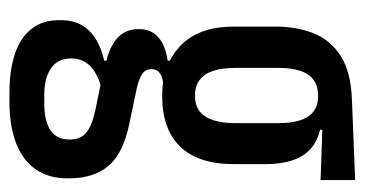

<svg xmlns="http://www.w3.org/2000/svg" viewBox="-194 -358 735 386"><g transform="rotate(90 173.0 -164.5)"><path d="M172 -123.5Q110.5 -123.5 71.8 -160Q33 -196.5 33 -268V-351.5Q33 -394.5 46.5 -428.2Q60 -462 92 -482.5Q124 -503 179.5 -505L341.5 -511.5V-442L240.5 -445.5V-441Q265 -435 280 -420.8Q295 -406.5 302.2 -384.2Q309.5 -362 309.5 -331V-268Q309.5 -196.5 274.5 -160Q239.5 -123.5 172 -123.5ZM170.5 113.5H187Q211 113.5 227.2 108Q243.5 102.5 251.8 91.2Q260 80 260 63V62Q260 40.5 246 29Q232 17.5 201.5 11L139 -2L160 -2.5Q140 2.5 126 10.8Q112 19 104.5 30.8Q97 42.5 97 59V60Q97 77 105.5 89Q114 101 130.5 107.2Q147 113.5 170.5 113.5ZM166 183.5Q120.5 183.5 87.8 172.5Q55 161.5 37.5 139.2Q20 117 20 83V81Q20 54.5 30.8 37Q41.5 19.5 60 8.8Q78.5 -2 101.5 -7V-11.5Q73 -18 55.5 -34Q38 -50 38 -76.5V-77.5Q38 -94.5 46 -106.2Q54 -118 68.2 -125Q82.5 -132 101.5 -134.5V-146L170.5 -126H156Q138.5 -126 128.5 -120Q118.5 -114 118.5 -102.5V-102Q118.5 -89.5 129 -82.8Q139.5 -76 161.5 -71.5L226 -58Q287.5 -45.5 312.8 -15.8Q338 14 338 63V67Q338 105 319.8 131Q301.5 157 267 170.2Q232.5 183.5 184 183.5ZM172 -189.5Q191.5 -189.5 203.5 -199Q215.5 -208.5 221.2 -226.5Q227 -244.5 227 -270V-358.5Q227 -383 221.5 -400.5Q216 -418 204 -427.5Q192 -437 173 -437H172Q152.5 -437 140 -427.8Q127.5 -418.5 121.8 -401Q116 -383.5 116 -357.5V-270Q116 -244.5 121.8 -226.5Q127.5 -208.5 140 -199Q152.5 -189.5 172 -189.5Z"/></g></svg>

Font: Anek Latin Condensed Medium
Style: Regular
Weight: 500
Width: 3
Designer: Yesha Goshar
Foundry: Ek Type
Version: Version 1.003